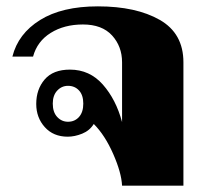

<svg xmlns="http://www.w3.org/2000/svg" viewBox="-20 -584 647 604"><path d="M275 -194Q262 -173 238.5 -163.5Q215 -154 193 -154Q148 -154 121 -184Q94 -214 94 -257Q94 -303 120.5 -334Q147 -365 200 -365Q262 -365 303.5 -318Q345 -271 364 -200V-388Q364 -438 332.5 -472.5Q301 -507 241 -507Q182 -507 139.5 -480.5Q97 -454 84 -406H19Q37 -478 106 -521Q175 -564 288 -564Q408 -564 482.5 -521.5Q557 -479 557 -388V0H364Q362 -41 336 -100Q310 -159 275 -194ZM242 -258Q242 -285 228.5 -299.5Q215 -314 194 -314Q174 -314 160 -299Q146 -284 146 -258Q146 -231 160 -216Q174 -201 194 -201Q215 -201 228.5 -216Q242 -231 242 -258Z"/></svg>

Font: Trirong Black
Style: Regular
Weight: 900
Designer: Katatrad Team
Foundry: CadsonDemak
Version: Version 1.001